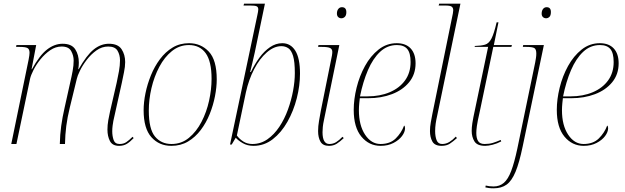

<svg xmlns="http://www.w3.org/2000/svg" viewBox="-20 -780 3387 1040"><path d="M625 10Q589 10 575.5 -16Q562 -42 562 -78Q562 -102 566.5 -128.5Q571 -155 576 -176L612 -332Q619 -364 624.5 -395Q630 -426 630 -453Q630 -483 616.5 -505.5Q603 -528 566 -528Q532 -528 502.5 -507Q473 -486 450 -456Q427 -426 413 -397Q399 -368 396 -353L358 -197Q345 -144 339 -97.5Q333 -51 332 0H304Q305 -50 311.5 -97.5Q318 -145 330 -197L360 -332Q368 -366 373.5 -396Q379 -426 379 -452Q379 -479 365.5 -503.5Q352 -528 314 -528Q281 -528 252 -508Q223 -488 199.5 -459Q176 -430 161.5 -401Q147 -372 143 -354L69 0H41L135 -457Q140 -483 140 -494Q140 -514 128.5 -520Q117 -526 85 -526H67L69 -536H176L151 -405H153Q194 -480 234.5 -511.5Q275 -543 319 -543Q368 -543 387.5 -513Q407 -483 407 -441Q407 -424 404 -405H406Q449 -481 487.5 -512Q526 -543 570 -543Q619 -543 638.5 -513.5Q658 -484 658 -444Q658 -419 651.5 -388Q645 -357 640 -332L594 -125Q592 -115 590 -99.5Q588 -84 588 -69Q588 -43 595.5 -21.5Q603 0 628 0Q649 0 664 -10Q679 -20 698 -39L704 -32Q684 -11 666.5 -0.5Q649 10 625 10Z M908 10Q842 10 800 -37Q758 -84 758 -183Q758 -226 768 -275Q778 -324 797.5 -372Q817 -420 846.5 -459.5Q876 -499 915 -522.5Q954 -546 1004 -546Q1068 -546 1111 -500.5Q1154 -455 1154 -350Q1154 -308 1144.5 -259Q1135 -210 1116 -162.5Q1097 -115 1067.5 -76Q1038 -37 998.5 -13.5Q959 10 908 10ZM909 0Q963 0 1003.5 -33.5Q1044 -67 1071.5 -120Q1099 -173 1112.5 -234.5Q1126 -296 1126 -353Q1126 -448 1094 -492Q1062 -536 1003 -536Q952 -536 911.5 -503.5Q871 -471 843 -418Q815 -365 800.5 -303Q786 -241 786 -181Q786 -81 819.5 -40.5Q853 0 909 0Z M1353 10Q1320 10 1295 -4.5Q1270 -19 1257 -34L1235 3H1226L1374 -698Q1376 -708 1377.5 -715.5Q1379 -723 1379 -729Q1379 -742 1370 -746Q1361 -750 1338 -750H1299L1302 -760H1415L1360 -496Q1352 -459 1346 -435Q1340 -411 1335 -390H1339Q1359 -432 1385 -467.5Q1411 -503 1442.5 -524.5Q1474 -546 1509 -546Q1554 -546 1579.5 -505.5Q1605 -465 1605 -381Q1605 -316 1587.5 -247.5Q1570 -179 1537 -120.5Q1504 -62 1457.5 -26Q1411 10 1353 10ZM1347 0Q1392 0 1428.5 -25.5Q1465 -51 1493 -93Q1521 -135 1539.5 -186Q1558 -237 1567.5 -288.5Q1577 -340 1577 -384Q1577 -446 1567.5 -477Q1558 -508 1541.5 -519Q1525 -530 1504 -530Q1464 -530 1425 -496Q1386 -462 1356.5 -405Q1327 -348 1312 -280L1263 -46Q1277 -27 1298 -13.5Q1319 0 1347 0Z M1829 -681Q1819 -681 1812 -687.5Q1805 -694 1805 -707Q1805 -722 1812.5 -731.5Q1820 -741 1832 -741Q1856 -741 1856 -714Q1856 -697 1848 -689Q1840 -681 1829 -681ZM1762 10Q1729 10 1716 -12.5Q1703 -35 1703 -70Q1703 -96 1708 -125Q1713 -154 1718 -181L1778 -479Q1779 -485 1779.5 -490Q1780 -495 1780 -499Q1780 -514 1768 -520Q1756 -526 1722 -526H1703L1705 -536H1818L1735 -131Q1730 -108 1728.5 -92Q1727 -76 1727 -64Q1727 0 1764 0Q1784 0 1800.5 -10Q1817 -20 1835 -39L1842 -32Q1822 -13 1804 -1.5Q1786 10 1762 10Z M2042 10Q1979 10 1937.5 -40Q1896 -90 1896 -185Q1896 -242 1911.5 -305Q1927 -368 1957 -422.5Q1987 -477 2030.5 -511.5Q2074 -546 2129 -546Q2178 -546 2204.5 -517.5Q2231 -489 2231 -437Q2231 -377 2196 -334.5Q2161 -292 2103 -270Q2045 -248 1974 -248H1929Q1928 -242 1926 -221Q1924 -200 1924 -183Q1924 -101 1957.5 -50.5Q1991 0 2041 0Q2093 0 2123.5 -30Q2154 -60 2169 -100Q2174 -96 2174 -86Q2174 -65 2157.5 -43Q2141 -21 2111 -5.5Q2081 10 2042 10ZM1971 -258Q2038 -258 2091 -280.5Q2144 -303 2174 -344.5Q2204 -386 2204 -444Q2204 -493 2186 -514.5Q2168 -536 2130 -536Q2078 -536 2039 -499.5Q2000 -463 1973 -400Q1946 -337 1930 -258Z M2372 10Q2335 10 2322 -13.5Q2309 -37 2309 -70Q2309 -93 2313.5 -117.5Q2318 -142 2322 -163L2433 -707Q2435 -719 2435 -724Q2435 -738 2426.5 -744Q2418 -750 2394 -750H2356L2359 -760H2474L2348 -153Q2343 -132 2340 -111Q2337 -90 2337 -70Q2337 -41 2345 -20.5Q2353 0 2375 0Q2396 0 2414 -11Q2432 -22 2449 -40L2455 -32Q2435 -14 2417 -2Q2399 10 2372 10Z M2608 10Q2565 10 2550 -14Q2535 -38 2535 -71Q2535 -89 2538.5 -113Q2542 -137 2554 -192L2624 -526H2551L2552 -531Q2586 -532 2607 -538Q2628 -544 2642 -571Q2656 -598 2670 -659H2680L2655 -536H2753L2750 -526H2652L2579 -177Q2566 -120 2563 -97Q2560 -74 2560 -60Q2560 -31 2570 -15.5Q2580 0 2605 0Q2630 0 2649.5 -6Q2669 -12 2692 -22L2695 -14Q2672 -2 2648.5 4Q2625 10 2608 10Z M2938 -681Q2928 -681 2921 -687.5Q2914 -694 2914 -706Q2914 -722 2921.5 -731.5Q2929 -741 2941 -741Q2964 -741 2964 -715Q2964 -696 2956 -688.5Q2948 -681 2938 -681ZM2654 240Q2639 240 2628 238.5Q2617 237 2609 235L2611 225Q2630 230 2654 230Q2686 230 2709 210.5Q2732 191 2749 146Q2766 101 2782 26L2879 -442Q2881 -453 2883 -465.5Q2885 -478 2885 -490Q2885 -513 2874.5 -519.5Q2864 -526 2830 -526H2812L2814 -536H2926L2811 14Q2793 101 2772.5 150.5Q2752 200 2724 220Q2696 240 2654 240Z M3142 10Q3079 10 3037.5 -40Q2996 -90 2996 -185Q2996 -242 3011.5 -305Q3027 -368 3057 -422.5Q3087 -477 3130.5 -511.5Q3174 -546 3229 -546Q3278 -546 3304.5 -517.5Q3331 -489 3331 -437Q3331 -377 3296 -334.5Q3261 -292 3203 -270Q3145 -248 3074 -248H3029Q3028 -242 3026 -221Q3024 -200 3024 -183Q3024 -101 3057.5 -50.5Q3091 0 3141 0Q3193 0 3223.5 -30Q3254 -60 3269 -100Q3274 -96 3274 -86Q3274 -65 3257.5 -43Q3241 -21 3211 -5.5Q3181 10 3142 10ZM3071 -258Q3138 -258 3191 -280.5Q3244 -303 3274 -344.5Q3304 -386 3304 -444Q3304 -493 3286 -514.5Q3268 -536 3230 -536Q3178 -536 3139 -499.5Q3100 -463 3073 -400Q3046 -337 3030 -258Z"/></svg>

Font: Noto Serif Display SemiCondensed Thin
Style: Italic
Weight: 100
Width: 4
Italic angle: -12°
Designer: Monotype Design Team
Foundry: Monotype Imaging Inc.
Version: Version 2.009